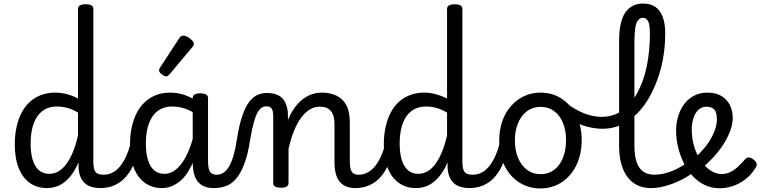

<svg xmlns="http://www.w3.org/2000/svg" viewBox="-20 -1039 4269 1078"><path d="M244 17Q189 17 148.5 -11Q108 -39 85.5 -94Q63 -149 63 -229Q63 -281 73 -326Q83 -371 101.5 -406.5Q120 -442 147.5 -467Q175 -492 211 -505.5Q247 -519 290 -519Q323 -519 355.5 -510.5Q388 -502 418 -486V-989Q418 -1002 428.5 -1008.5Q439 -1015 461 -1015Q483 -1015 493.5 -1008.5Q504 -1002 504 -989V-133Q504 -90 516 -74Q528 -58 562 -58Q573 -58 578 -46.5Q583 -35 581.5 -20.5Q580 -6 571 5.5Q562 17 544 17Q518 17 496.5 11Q475 5 459 -8Q443 -21 433 -43Q423 -65 421 -98V-127Q398 -75 370 -43Q342 -11 310 3Q278 17 244 17ZM257 -63Q291 -63 320.5 -85Q350 -107 375 -154.5Q400 -202 418 -278V-407Q386 -426 356.5 -433.5Q327 -441 300 -441Q272 -441 249 -432.5Q226 -424 208 -407Q190 -390 177.5 -365Q165 -340 158.5 -306.5Q152 -273 152 -232Q152 -183 162.5 -145Q173 -107 196.5 -85Q220 -63 257 -63Z M543 17Q529 17 522.5 5.5Q516 -6 517.5 -20.5Q519 -35 530 -46.5Q541 -58 562 -58Q587 -58 609 -68.5Q631 -79 650.5 -101Q670 -123 686.5 -158Q703 -193 716 -244Q719 -258 732 -261.5Q745 -265 756.5 -259Q768 -253 765 -238Q754 -173 734 -125Q714 -77 686 -45.5Q658 -14 622 1.5Q586 17 543 17Z M890 17Q836 17 795.5 -11Q755 -39 732.5 -94Q710 -149 710 -229Q710 -281 720 -326Q730 -371 748.5 -406.5Q767 -442 794.5 -467Q822 -492 857 -505.5Q892 -519 935 -519Q978 -519 1018 -505Q1058 -491 1096 -464V-386Q1055 -418 1018 -429.5Q981 -441 947 -441Q919 -441 896 -432.5Q873 -424 855 -407Q837 -390 824.5 -365Q812 -340 805.5 -306.5Q799 -273 799 -232Q799 -181 810 -143Q821 -105 844 -84Q867 -63 904 -63Q942 -63 976.5 -95Q1011 -127 1037.5 -188Q1064 -249 1079 -335L1097 -266Q1085 -169 1053.5 -106Q1022 -43 979 -13Q936 17 890 17ZM1178 17Q1152 17 1130.5 9Q1109 1 1093.5 -16Q1078 -33 1070 -61Q1062 -89 1062 -130V-488Q1062 -502 1072.5 -508.5Q1083 -515 1105 -515Q1126 -515 1137 -508.5Q1148 -502 1148 -489V-136Q1148 -93 1158.5 -75.5Q1169 -58 1197 -58Q1209 -58 1214.5 -46.5Q1220 -35 1218.5 -20.5Q1217 -6 1207 5.5Q1197 17 1178 17Z M1181 17Q1172 17 1167 5.5Q1162 -6 1163.5 -20.5Q1165 -35 1173 -46.5Q1181 -58 1197 -58Q1218 -58 1235 -69.5Q1252 -81 1266 -104.5Q1280 -128 1291 -165.5Q1302 -203 1310 -256Q1323 -339 1341 -390.5Q1359 -442 1381 -469.5Q1403 -497 1427.5 -507Q1452 -517 1477 -517Q1489 -517 1493.5 -505.5Q1498 -494 1496 -479.5Q1494 -465 1488.5 -453.5Q1483 -442 1474 -442Q1462 -442 1450 -435Q1438 -428 1426.5 -408Q1415 -388 1405 -352Q1395 -316 1385 -258Q1372 -170 1350.5 -115.5Q1329 -61 1302.5 -32Q1276 -3 1245 7Q1214 17 1181 17Z M914 -610Q903 -610 888 -622Q873 -634 873 -644Q873 -647 874 -650Q875 -653 879 -660L986 -824Q991 -832 996.5 -835.5Q1002 -839 1010 -839Q1020 -839 1033.5 -831.5Q1047 -824 1057.5 -813.5Q1068 -803 1068 -794Q1068 -787 1065.5 -782.5Q1063 -778 1056 -770L933 -623Q921 -610 914 -610Z M1975 17Q1948 17 1926.5 9Q1905 1 1889.5 -16Q1874 -33 1866 -61Q1858 -89 1858 -130V-343Q1858 -374 1849.5 -395.5Q1841 -417 1823 -428.5Q1805 -440 1774 -440Q1746 -440 1720 -424.5Q1694 -409 1671.5 -379Q1649 -349 1631 -305Q1613 -261 1600 -204V-11Q1600 2 1589 8.5Q1578 15 1556 15Q1535 15 1524.5 8.5Q1514 2 1514 -11V-385Q1514 -415 1506 -428.5Q1498 -442 1474 -442Q1459 -442 1452 -453.5Q1445 -465 1445 -479.5Q1445 -494 1453 -505.5Q1461 -517 1476 -517Q1506 -517 1527.5 -510Q1549 -503 1563 -489.5Q1577 -476 1585 -456.5Q1593 -437 1596 -412L1597 -366Q1614 -407 1635.5 -436Q1657 -465 1682 -483.5Q1707 -502 1733 -510.5Q1759 -519 1786 -519Q1831 -519 1867 -503Q1903 -487 1923.5 -450.5Q1944 -414 1944 -352V-136Q1944 -93 1954.5 -75.5Q1965 -58 1993 -58Q2007 -58 2014 -46.5Q2021 -35 2019.5 -20.5Q2018 -6 2007 5.5Q1996 17 1975 17Z M1974 17Q1960 17 1953.5 5.5Q1947 -6 1948.5 -20.5Q1950 -35 1961 -46.5Q1972 -58 1993 -58Q2018 -58 2040 -68.5Q2062 -79 2081.5 -101Q2101 -123 2117.5 -158Q2134 -193 2147 -244Q2150 -258 2163 -261.5Q2176 -265 2187.5 -259Q2199 -253 2196 -238Q2185 -173 2165 -125Q2145 -77 2117 -45.5Q2089 -14 2053 1.5Q2017 17 1974 17Z M2316 17Q2261 17 2220.5 -11Q2180 -39 2157.5 -94Q2135 -149 2135 -229Q2135 -281 2145 -326Q2155 -371 2173.5 -406.5Q2192 -442 2219.5 -467Q2247 -492 2283 -505.5Q2319 -519 2362 -519Q2395 -519 2427.5 -510Q2460 -501 2490 -486V-989Q2490 -1002 2500.5 -1008.5Q2511 -1015 2533 -1015Q2555 -1015 2565.5 -1008.5Q2576 -1002 2576 -989V-133Q2576 -90 2588 -74Q2600 -58 2634 -58Q2645 -58 2650 -46.5Q2655 -35 2653.5 -20.5Q2652 -6 2643 5.5Q2634 17 2616 17Q2590 17 2568.5 11Q2547 5 2531 -8Q2515 -21 2505 -43Q2495 -65 2493 -98V-127Q2470 -75 2442 -43Q2414 -11 2382 3Q2350 17 2316 17ZM2329 -63Q2363 -63 2392.5 -85Q2422 -107 2447 -154.5Q2472 -202 2490 -278V-407Q2458 -426 2428.5 -433.5Q2399 -441 2372 -441Q2344 -441 2321 -432.5Q2298 -424 2280 -407Q2262 -390 2249.5 -365Q2237 -340 2230.5 -306.5Q2224 -273 2224 -232Q2224 -183 2234.5 -145Q2245 -107 2268.5 -85Q2292 -63 2329 -63Z M2615 17Q2601 17 2594.5 5.5Q2588 -6 2589.5 -20.5Q2591 -35 2602 -46.5Q2613 -58 2634 -58Q2659 -58 2681 -68.5Q2703 -79 2722.5 -101Q2742 -123 2758.5 -158Q2775 -193 2788 -244Q2791 -258 2804 -261.5Q2817 -265 2828.5 -259Q2840 -253 2837 -238Q2826 -173 2806 -125Q2786 -77 2758 -45.5Q2730 -14 2694 1.5Q2658 17 2615 17Z M3015 19Q2948 19 2895.5 -14.5Q2843 -48 2813 -108Q2783 -168 2783 -250Q2783 -309 2800 -358Q2817 -407 2848.5 -443Q2880 -479 2922 -499Q2964 -519 3015 -519Q3082 -519 3134 -484.5Q3186 -450 3216 -390Q3246 -330 3246 -253Q3246 -205 3235 -163.5Q3224 -122 3203.5 -88.5Q3183 -55 3154.5 -31Q3126 -7 3090.5 6Q3055 19 3015 19ZM3015 -61Q3047 -61 3073.5 -74.5Q3100 -88 3119 -113.5Q3138 -139 3148 -174.5Q3158 -210 3158 -253Q3158 -308 3140.5 -350Q3123 -392 3091 -415.5Q3059 -439 3015 -439Q2983 -439 2956.5 -425.5Q2930 -412 2911 -387Q2892 -362 2881.5 -327.5Q2871 -293 2871 -250Q2871 -194 2889 -151.5Q2907 -109 2939.5 -85Q2972 -61 3015 -61Z M3362 -316Q3313 -316 3257 -333.5Q3201 -351 3137 -399Q3124 -409 3124 -420.5Q3124 -432 3130.5 -442.5Q3137 -453 3146 -458Q3155 -463 3161 -458Q3198 -432 3232 -415Q3266 -398 3298 -390.5Q3330 -383 3359 -383Q3391 -383 3420 -392Q3449 -401 3474 -418.5Q3499 -436 3520.5 -461.5Q3542 -487 3559 -519Q3576 -551 3589.5 -588Q3603 -625 3611.5 -667.5Q3620 -710 3624.5 -756.5Q3629 -803 3629 -852Q3629 -867 3642 -874.5Q3655 -882 3672 -882Q3689 -882 3702 -874.5Q3715 -867 3715 -852Q3715 -804 3709.5 -755.5Q3704 -707 3692 -660Q3680 -613 3662.5 -569.5Q3645 -526 3622.5 -487.5Q3600 -449 3572 -417.5Q3544 -386 3511.5 -363Q3479 -340 3441.5 -328Q3404 -316 3362 -316Z M3635 17Q3577 17 3537 -12Q3497 -41 3476.5 -94Q3456 -147 3456 -217V-808Q3456 -916 3490 -967.5Q3524 -1019 3592 -1019Q3633 -1019 3660 -1000Q3687 -981 3701 -943.5Q3715 -906 3715 -852Q3715 -833 3702 -824Q3689 -815 3672 -815Q3655 -815 3642 -824Q3629 -833 3629 -852Q3629 -882 3625 -901Q3621 -920 3612 -929.5Q3603 -939 3589 -939Q3573 -939 3562 -925.5Q3551 -912 3546.5 -881Q3542 -850 3542 -798V-224Q3542 -165 3554.5 -128.5Q3567 -92 3592.5 -75Q3618 -58 3654 -58Q3668 -58 3674.5 -46.5Q3681 -35 3679.5 -20.5Q3678 -6 3667 5.5Q3656 17 3635 17Z M3635 17Q3616 17 3609.5 5.5Q3603 -6 3607 -20.5Q3611 -35 3623 -46.5Q3635 -58 3654 -58Q3703 -58 3756.5 -80Q3810 -102 3854 -139Q3866 -148 3877 -144Q3888 -140 3894 -129Q3900 -118 3899.5 -105Q3899 -92 3889 -84Q3851 -52 3806 -29.5Q3761 -7 3717 5Q3673 17 3635 17Z M3852 -131Q3872 -145 3890.5 -161.5Q3909 -178 3923 -195Q3949 -223 3967 -253Q3985 -283 3995 -312.5Q4005 -342 4005 -369Q4005 -410 3989.5 -425Q3974 -440 3945 -440Q3930 -440 3915.5 -432.5Q3901 -425 3889.5 -409Q3878 -393 3871 -368Q3864 -343 3864 -309Q3864 -262 3877 -218Q3890 -174 3913.5 -139Q3937 -104 3967.5 -83Q3998 -62 4032 -62Q4058 -62 4079.5 -72.5Q4101 -83 4120.5 -100.5Q4140 -118 4159 -140Q4171 -156 4184 -155Q4197 -154 4211 -143Q4225 -132 4228 -121Q4231 -110 4222 -96Q4196 -55 4162 -30Q4128 -5 4092 6.5Q4056 18 4021 18Q3974 18 3935.5 -1Q3897 -20 3867 -53Q3837 -86 3817 -128Q3797 -170 3786.5 -215.5Q3776 -261 3776 -305Q3776 -341 3784 -373Q3792 -405 3807 -432Q3822 -459 3843.5 -478.5Q3865 -498 3892.5 -508.5Q3920 -519 3952 -519Q4000 -519 4031.5 -499.5Q4063 -480 4078.5 -448Q4094 -416 4094 -378Q4094 -342 4080 -304.5Q4066 -267 4042.5 -230Q4019 -193 3987 -158Q3966 -135 3941.5 -113Q3917 -91 3890 -72Z"/></svg>

Font: Playwrite PE
Style: Regular
Weight: 400
Designer: Veronika Burian, José Scaglione
Foundry: TypeTogether
Version: Version 1.002